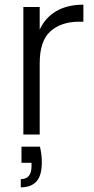

<svg xmlns="http://www.w3.org/2000/svg" viewBox="-20 -576 402 822"><path d="M150 -449Q173 -500 220.5 -528Q268 -556 337 -556V-483H318Q242 -483 196 -442Q150 -401 150 -305V0H80V-546H150ZM151 52Q159 84 159 119Q159 176 136 201Q113 226 69 226V191Q115 191 115 135V121H72V52Z"/></svg>

Font: Poppins-Tabular Light
Style: Regular
Weight: 300
Designer: Ninad Kale (Devanagari), Jonny Pinhorn (Latin)
Foundry: Indian Type Foundry
Version: Version 4.004